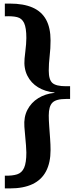

<svg xmlns="http://www.w3.org/2000/svg" viewBox="-20 -780 411 1071"><path d="M35 271H7V200Q49 201 75.5 192.5Q102 184 114.5 156Q127 128 127 71Q127 55 125 31Q123 7 120.5 -20.5Q118 -48 116 -73Q112 -127 133 -167.5Q154 -208 193.5 -232.5Q233 -257 284 -262V-264Q232 -269 192.5 -293Q153 -317 132.5 -358Q112 -399 117 -453Q119 -474 121.5 -494.5Q124 -515 125.5 -534Q127 -553 127 -568Q127 -625 114.5 -651.5Q102 -678 75.5 -684.5Q49 -691 7 -689V-760H35Q111 -760 161.5 -738Q212 -716 237 -670.5Q262 -625 262 -554Q262 -510 257 -467.5Q252 -425 252 -386Q252 -335 272.5 -317Q293 -299 348 -299H371V-228H348Q293 -228 272.5 -207.5Q252 -187 252 -136Q252 -110 254.5 -76Q257 -42 259.5 -7Q262 28 262 57Q262 127 237 175Q212 223 161.5 247Q111 271 35 271Z"/></svg>

Font: Lora
Style: Weight 700
Weight: 700
Designer: Olga Karpushina, Alexei Vanyashin (Cyrillic)
Foundry: Cyreal
Version: Version 3.001